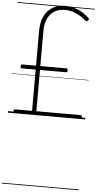

<svg xmlns="http://www.w3.org/2000/svg" viewBox="-121 -1483 1234 2452"><g transform="rotate(5 495.5 -257.5)"><path d="M86 0Q78 0 74 -5.5Q70 -11 70 -25Q70 -39 74.5 -44.5Q79 -50 86 -50H306V-579H128Q119 -579 115 -584Q111 -589 111 -604Q111 -618 115.5 -623.5Q120 -629 128 -629H306V-1075Q306 -1183 343 -1261Q380 -1339 448.5 -1381Q517 -1423 612 -1423Q694 -1423 770.5 -1392Q847 -1361 916 -1298Q924 -1291 927 -1282.5Q930 -1274 919 -1262Q910 -1251 901 -1251.5Q892 -1252 882 -1259Q815 -1316 748.5 -1343.5Q682 -1371 612 -1371Q495 -1371 428 -1293.5Q361 -1216 361 -1074V-629H697Q705 -629 709 -623.5Q713 -618 713 -604Q713 -590 709.5 -584.5Q706 -579 697 -579H361V-50H929Q937 -50 941.5 -44.5Q946 -39 946 -25Q946 -11 942 -5.5Q938 0 929 0ZM0 898H991V908H0ZM0 -20H991V0H0ZM0 -505H991V-500H0ZM0 -1418H991V-1408H0Z"/></g></svg>

Font: Playwrite FR Trad Guides
Style: Regular
Weight: 400
Designer: Veronika Burian, José Scaglione
Foundry: TypeTogether
Version: Version 1.003